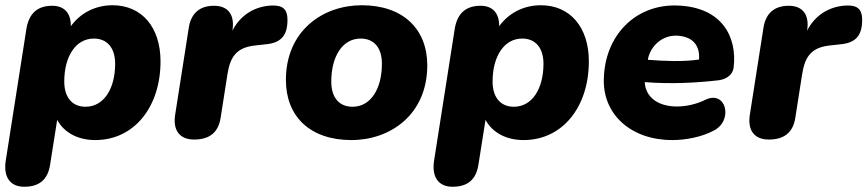

<svg xmlns="http://www.w3.org/2000/svg" viewBox="-26 -523 3307 732"><path d="M66 189C124 189 156 162 165 105L192 -66C219 -16 273 11 337 11C487 11 586 -117 586 -289C586 -420 514 -503 403 -503C338 -503 281 -474 244 -423C245 -472 220 -501 173 -501C117 -501 85 -472 75 -415L-4 89C-14 152 13 189 66 189ZM300 -116C250 -116 219 -151 219 -212C219 -307 262 -376 332 -376C382 -376 413 -341 413 -280C413 -185 370 -116 300 -116Z M714 9C773 9 806 -18 815 -73L841 -239C852 -310 878 -343 950 -350L986 -354C1043 -359 1070 -385 1070 -447C1070 -487 1053 -503 1012 -502C945 -500 890 -465 860 -406C870 -466 844 -501 790 -501C736 -501 703 -473 694 -419L642 -87C632 -26 659 9 714 9Z M1314 11C1462 11 1603 -86 1603 -274C1603 -412 1511 -503 1353 -503C1205 -503 1064 -406 1064 -218C1064 -80 1155 11 1314 11ZM1318 -116C1267 -116 1237 -151 1237 -212C1237 -307 1279 -376 1349 -376C1400 -376 1430 -341 1430 -280C1430 -185 1388 -116 1318 -116Z M1699 189C1757 189 1789 162 1798 105L1825 -66C1852 -16 1906 11 1970 11C2120 11 2219 -117 2219 -289C2219 -420 2147 -503 2036 -503C1971 -503 1914 -474 1877 -423C1878 -472 1853 -501 1806 -501C1750 -501 1718 -472 1708 -415L1629 89C1619 152 1646 189 1699 189ZM1933 -116C1883 -116 1852 -151 1852 -212C1852 -307 1895 -376 1965 -376C2015 -376 2046 -341 2046 -280C2046 -185 2003 -116 1933 -116Z M2537 11C2587 11 2648 0 2695 -25C2771 -63 2743 -182 2662 -142C2632 -127 2592 -117 2555 -117C2483 -117 2435 -152 2432 -210C2529 -202 2628 -207 2714 -217C2737 -220 2767 -233 2771 -266C2785 -382 2727 -497 2555 -502C2396 -507 2278 -387 2276 -218C2274 -86 2380 11 2537 11ZM2444 -295 2445 -301C2455 -346 2497 -390 2557 -387C2618 -383 2643 -347 2639 -296C2577 -287 2510 -290 2444 -295Z M2905 9C2964 9 2997 -18 3006 -73L3032 -239C3043 -310 3069 -343 3141 -350L3177 -354C3234 -359 3261 -385 3261 -447C3261 -487 3244 -503 3203 -502C3136 -500 3081 -465 3051 -406C3061 -466 3035 -501 2981 -501C2927 -501 2894 -473 2885 -419L2833 -87C2823 -26 2850 9 2905 9Z"/></svg>

Font: SN Pro Heavy
Style: Italic
Weight: 800
Italic angle: -9°
Designer: Tobias Whetton
Foundry: Supernotes
Version: Version 1.001;Glyphs 3.2 (3249)